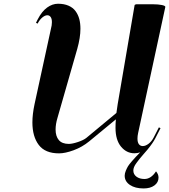

<svg xmlns="http://www.w3.org/2000/svg" viewBox="-20 -823 917 1042"><path d="M175.3 -699.2 185.1 -718.8Q207 -761.2 235.6 -782Q264.2 -802.7 294.9 -802.7Q327.6 -802.7 351.8 -792.2Q376 -781.7 389.9 -762.7Q403.8 -743.7 410.2 -720Q416.5 -696.3 416.5 -667Q416.5 -619.1 399.4 -558.1L292 -183.6Q281.7 -149.4 281.7 -120.1Q281.7 -83.5 299.3 -62.7Q316.9 -42 353.5 -42Q372.1 -42 402.8 -52.2Q433.6 -62.5 448.7 -74.7L611.8 -210Q614.3 -232.9 618.7 -257.8L710.4 -794.4Q710.4 -796.4 712.9 -797.6Q715.3 -798.8 717.8 -799.3L720.2 -799.8H811Q837.9 -799.8 857.7 -795.9Q877.4 -792 877.4 -785.2Q877.4 -784.7 877 -784.2L729.5 -100.6Q726.1 -85 726.1 -70.8Q726.1 -50.3 733.9 -40.3Q741.7 -30.3 754.9 -30.3Q770 -30.3 786.6 -43Q803.2 -55.7 814 -76.7L842.3 -131.8L851.1 -127.4L822.8 -72.3Q809.6 -46.4 779.8 -10.3Q772.5 -1.5 758.3 14.6Q744.1 30.8 736.8 40Q729.5 49.3 720.5 61.5Q711.4 73.7 707.5 83.7Q703.6 93.8 703.6 102.5Q703.6 123 720.5 135.7Q737.3 148.4 764.2 148.4Q799.8 148.4 826.7 106.9Q840.3 122.6 840.3 140.6Q840.3 167 818.1 183.3Q795.9 199.7 759.3 199.7Q713.4 199.7 685.1 180.7Q656.7 161.6 656.7 130.4Q656.7 118.2 662.8 103.5Q668.9 88.9 674.8 79.1Q680.7 69.3 696.3 51.5Q711.9 33.7 717 28.3Q722.2 22.9 740.7 3.9Q726.1 8.8 709.5 8.8Q666.5 8.8 636.7 -27.3Q606.9 -63.5 606.9 -129.4Q606.9 -155.3 608.9 -175.3L464.4 -56.2Q426.3 -24.9 380.1 -7.8Q334 9.3 300.3 9.3Q225.1 9.3 190.4 -36.4Q155.8 -82 155.8 -158.7Q155.8 -203.1 167.5 -257.8L256.3 -666Q261.7 -685.5 261.7 -702.6Q261.7 -721.2 254.9 -730.7Q248 -740.2 236.8 -740.2Q224.1 -740.2 209.5 -728Q194.8 -715.8 184.1 -694.8Z"/></svg>

Font: QumpellkaNo12
Style: Regular
Weight: 500
Designer: gluk (gluksza@wp.pl)
Foundry: gluk (gluksza@wp.pl)
Version: Version 00.480